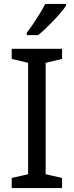

<svg xmlns="http://www.w3.org/2000/svg" viewBox="-20 -964 379 984"><path d="M298 0H40V-52L124 -71V-642L40 -662V-714H298V-662L214 -642V-71L298 -52ZM318 -934Q309 -920 292 -900Q275 -880 254.5 -858.5Q234 -837 213.5 -817.5Q193 -798 175 -784H117V-796Q132 -815 149.5 -841Q167 -867 184 -894.5Q201 -922 212 -944H318Z"/></svg>

Font: Noto Sans Myanmar
Style: Regular
Weight: 400
Designer: Monotype Design Team
Foundry: Monotype Imaging Inc.
Version: Version 2.107